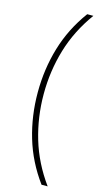

<svg xmlns="http://www.w3.org/2000/svg" viewBox="-153 -853 598 1118"><g transform="rotate(15 146.5 -294.0)"><path d="M224.5 220Q141 106 102.5 -23.5Q64 -153 64 -294Q64 -435 102.5 -564.5Q141 -694 224.5 -808H261.5Q177 -691.5 138.5 -562.2Q100 -433 100 -294Q100 -155.5 138.5 -26Q177 103.5 261.5 220Z"/></g></svg>

Font: Encode Sans SmCnd Th
Style: Regular
Weight: 100
Width: 4
Designer: Multiple Designers
Foundry: Impallari Type
Version: Version 3.002; ttfautohint (v1.8.3) -l 8 -r 50 -G 200 -x 14 